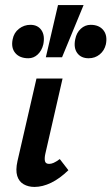

<svg xmlns="http://www.w3.org/2000/svg" viewBox="-20 -731 440 758"><path d="M116 7Q92 7 73.5 -3.5Q55 -14 48 -36.5Q41 -59 49 -95L124 -421H227L159 -124Q155 -106 157.5 -95Q160 -84 174 -84Q182 -84 191.5 -88Q201 -92 216 -103L250 -59Q216 -26 182 -9.5Q148 7 116 7ZM161 -505 209 -711H310L225 -505ZM92 -501Q58 -501 40.5 -521.5Q23 -542 30 -576Q35 -602 55 -617.5Q75 -633 100 -633Q129 -633 143.5 -612Q158 -591 151 -556Q145 -531 129 -516Q113 -501 92 -501ZM330 -501Q300 -501 285 -521.5Q270 -542 277 -576Q282 -602 299 -617.5Q316 -633 338 -633Q371 -633 388 -612Q405 -591 398 -556Q392 -531 373.5 -516Q355 -501 330 -501Z"/></svg>

Font: Ysabeau
Style: Bold Italic
Weight: 700
Italic angle: -12°
Designer: Christian Thalmann (Catharsis Fonts)
Version: Version 2.002